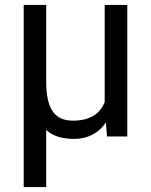

<svg xmlns="http://www.w3.org/2000/svg" viewBox="-20 -548 606 771"><path d="M75.2 -528.3V203.1H165.5V-25.9C191.9 -2 229 9.8 276.9 9.8C332 9.8 375 -12.2 405.3 -56.2L409.7 0H491.2V-528.3H400.4V-137.7C380.4 -88.4 337.9 -63.5 272.9 -63.5C197.3 -63.5 166 -113.3 165.5 -219.2V-528.3Z"/></svg>

Font: Shabnam
Style: Regular
Weight: 400
Foundry: DejaVu fonts team - Redesigned by Saber Rastikerdar - Based on Vazir font
Version: Version 5.0.1